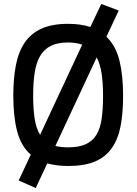

<svg xmlns="http://www.w3.org/2000/svg" viewBox="-20 -825 689 967"><path d="M323 11Q293 11 267 7.5Q241 4 218 -2L160 122L74 84L135 -46Q86 -89 66.5 -163Q47 -237 47 -343Q47 -429 60 -496.5Q73 -564 104.5 -610.5Q136 -657 189.5 -681Q243 -705 323 -705Q355 -705 383 -701Q411 -697 435 -689L490 -805L578 -772L516 -640Q563 -595 581.5 -520.5Q600 -446 600 -343Q600 -254 587 -188Q574 -122 542 -77.5Q510 -33 457 -11Q404 11 323 11ZM147 -343Q147 -277 154.5 -227.5Q162 -178 182 -146L394 -600Q363 -611 323 -611Q269 -611 235 -593.5Q201 -576 181.5 -542Q162 -508 154.5 -458Q147 -408 147 -343ZM323 -83Q377 -83 411.5 -98.5Q446 -114 465.5 -146Q485 -178 492 -227Q499 -276 499 -343Q499 -405 492 -453Q485 -501 467 -536L259 -90Q286 -83 323 -83Z"/></svg>

Font: Panefresco 600wt
Style: Regular
Weight: 600
Designer: Campivisivi
Foundry: Campivisivi & Chank Co
Version: Version 1.001